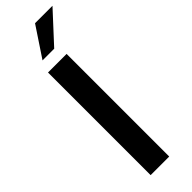

<svg xmlns="http://www.w3.org/2000/svg" viewBox="-309 -935 942 942"><g transform="rotate(-45 162.0 -464.0)"><path d="M77 0V-712H206V0ZM181 -773H100L203 -928H324Z"/></g></svg>

Font: Muli-Bold
Style: Bold
Weight: 700
Version: Version 2.000